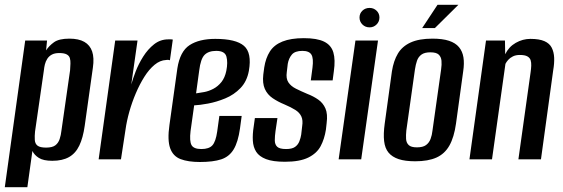

<svg xmlns="http://www.w3.org/2000/svg" viewBox="-27 -664 2345 800"><path d="M-7 116 78 -495H169L165 -454Q177 -473 198 -488Q219 -503 262 -503Q301 -503 324.5 -489.5Q348 -476 357 -449.5Q366 -423 360 -382L326 -140Q319 -90 303.5 -57.5Q288 -25 260.5 -9.5Q233 6 191 6Q154 6 135 -6Q116 -18 108 -35L87 116ZM165 -49Q191 -49 203.5 -58.5Q216 -68 221.5 -84.5Q227 -101 229 -120L265 -371Q266 -386 266.5 -399Q267 -412 264 -422Q261 -432 250.5 -437.5Q240 -443 220 -443Q201 -443 189 -436.5Q177 -430 170 -419Q163 -408 160 -395.5Q157 -383 156 -372L119 -116Q117 -97 118 -81Q119 -65 129.5 -57Q140 -49 165 -49Z M384 0 453 -495H546L520 -312Q526 -334 538 -365.5Q550 -397 569.5 -428Q589 -459 615 -479.5Q641 -500 674 -500Q678 -500 684 -500Q690 -500 693 -499L681 -413Q679 -414 674.5 -414.5Q670 -415 665 -414Q640 -413 617 -394Q594 -375 574.5 -344Q555 -313 539 -275.5Q523 -238 512 -199Q501 -160 496 -124L477 0Z M806 11Q757 11 725.5 -1Q694 -13 682 -46.5Q670 -80 679 -143L712 -379Q723 -450 763 -476Q803 -502 870 -502Q956 -502 989.5 -473Q1023 -444 1010 -369Q1002 -325 975 -297Q948 -269 911.5 -254Q875 -239 840 -232.5Q805 -226 782 -225L767 -118Q762 -76 771 -59.5Q780 -43 812 -43Q844 -43 858 -58.5Q872 -74 878 -116L887 -181H980L973 -129Q965 -72 946.5 -41.5Q928 -11 894.5 0Q861 11 806 11ZM790 -275Q805 -277 824 -280.5Q843 -284 862 -294Q881 -304 895.5 -322Q910 -340 916 -369Q923 -404 916.5 -428Q910 -452 874 -452Q842 -452 825.5 -435.5Q809 -419 803 -370Z M1160 10Q1110 10 1081.5 -1Q1053 -12 1040.5 -31.5Q1028 -51 1026.5 -78Q1025 -105 1030 -136L1035 -172H1129L1121 -118Q1118 -97 1118 -79.5Q1118 -62 1128 -52.5Q1138 -43 1165 -43Q1190 -43 1202.5 -52Q1215 -61 1220.5 -75.5Q1226 -90 1228 -103L1232 -138Q1236 -163 1228.5 -179Q1221 -195 1203.5 -206Q1186 -217 1158 -229Q1131 -240 1109 -255Q1087 -270 1076.5 -293.5Q1066 -317 1070 -353L1074 -383Q1080 -422 1097.5 -449.5Q1115 -477 1150 -491Q1185 -505 1239 -505Q1294 -505 1323.5 -490.5Q1353 -476 1362 -445.5Q1371 -415 1364 -367L1359 -329H1268L1275 -382Q1280 -421 1270.5 -436.5Q1261 -452 1233 -452Q1202 -452 1189 -436.5Q1176 -421 1172 -398L1168 -364Q1164 -337 1174.5 -321Q1185 -305 1206 -294.5Q1227 -284 1253 -273Q1279 -263 1299 -249Q1319 -235 1329 -212Q1339 -189 1334 -151L1331 -124Q1325 -85 1309 -55Q1293 -25 1257.5 -7.5Q1222 10 1160 10Z M1384 0 1454 -495H1548L1478 0ZM1513 -550Q1495 -550 1483 -562Q1471 -574 1471 -591Q1471 -608 1483 -619.5Q1495 -631 1513 -631Q1530 -631 1542 -619.5Q1554 -608 1554 -591Q1554 -574 1542 -562Q1530 -550 1513 -550Z M1703 8Q1661 8 1634 -1Q1607 -10 1592 -28Q1577 -46 1573.5 -76Q1570 -106 1576 -149L1606 -367Q1613 -411 1631 -441Q1649 -471 1684 -487Q1719 -503 1775 -503Q1817 -503 1844 -494Q1871 -485 1885.5 -467.5Q1900 -450 1904 -425Q1908 -400 1903 -367L1873 -149Q1865 -92 1845.5 -57.5Q1826 -23 1791.5 -7.5Q1757 8 1703 8ZM1710 -50Q1735 -50 1748 -59.5Q1761 -69 1767 -85Q1773 -101 1775 -120L1811 -375Q1814 -395 1812.5 -411Q1811 -427 1801 -436.5Q1791 -446 1766 -446Q1742 -446 1729 -436.5Q1716 -427 1710.5 -411Q1705 -395 1702 -375L1666 -120Q1664 -101 1665 -85Q1666 -69 1676 -59.5Q1686 -50 1710 -50ZM1732 -547 1796 -644H1883L1785 -547Z M1929 0 1998 -495H2077L2078 -438Q2093 -469 2122 -485.5Q2151 -502 2183 -502Q2220 -502 2241.5 -492.5Q2263 -483 2272 -465Q2281 -447 2282 -423.5Q2283 -400 2278 -371L2227 0H2133L2184 -364Q2186 -378 2186.5 -390.5Q2187 -403 2184 -413Q2181 -423 2170.5 -429Q2160 -435 2139 -435Q2122 -435 2110 -429Q2098 -423 2090.5 -414.5Q2083 -406 2079 -398L2023 0Z"/></svg>

Font: Alumni Sans SemiBold
Style: Italic
Weight: 600
Italic angle: -8°
Version: Version 1.016